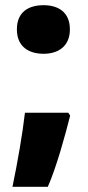

<svg xmlns="http://www.w3.org/2000/svg" viewBox="-20 -580 337 739"><path d="M45 -467C45 -400 91 -373 148 -373C202 -373 249 -400 249 -467C249 -535 202 -560 148 -560C91 -560 45 -535 45 -467ZM250 -135 243 -146H76C67 -66 47 48 28 139H164C197 65 232 -63 250 -135Z"/></svg>

Font: Noto Sans Lao UI Blk
Style: Regular
Weight: 900
Designer: Monotype Design Team
Foundry: Monotype Imaging Inc.
Version: Version 2.000